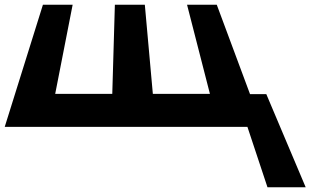

<svg xmlns="http://www.w3.org/2000/svg" viewBox="-25 -540 1316 814"><path d="M451 -142H209L283 -520H157L-5 -2H1024L1109 254H1271L1104 -141H1035L894 -520H768L865 -142H623L589 -520H462Z"/></svg>

Font: Hussar Milosc
Style: Bold
Weight: 700
Foundry: Cannot Into Space Fonts
Version: Version 1.02